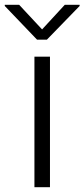

<svg xmlns="http://www.w3.org/2000/svg" viewBox="-59 -783 353 803"><path d="M85 0H150V-546H85ZM-39 -758 96 -617H137L274 -758V-763H212L117 -660L21 -763H-39Z"/></svg>

Font: Wafeq Light
Style: Regular
Weight: 300
Designer: Rasmus Andersson & Azza Alameddine
Foundry: Google & TypeTogether
Version: Version 3.000;January 28, 2025;FontCreator 15.0.0.3014 64-bi